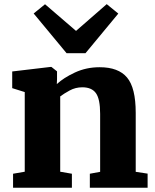

<svg xmlns="http://www.w3.org/2000/svg" viewBox="-20 -884 728 904"><path d="M96.5 -75.5V-450.5L37.5 -469V-547.5L219 -569H222L248.5 -548V-511.5L247.5 -488Q279 -517.5 332.5 -542.5Q386 -567.5 449 -567.5Q537.5 -567.5 578.2 -519Q619 -470.5 619 -352.5V-75L675 -66.5V0H403V-66L451.5 -75V-348Q451.5 -417.5 431.8 -445.2Q412 -473 367.5 -473Q335.5 -473 308 -458Q280.5 -443 263.5 -430V-75.5L318.5 -66V0H41.5V-66ZM192 -864 338 -738.5 482.5 -864.5 537 -820 382.5 -633.5H293.5L138.5 -820.5Z"/></svg>

Font: Merriweather Black
Style: Regular
Weight: 900
Designer: Eben Sorkin
Foundry: Eben Sorkin
Version: Version 2.200;gftools[0.9.31]